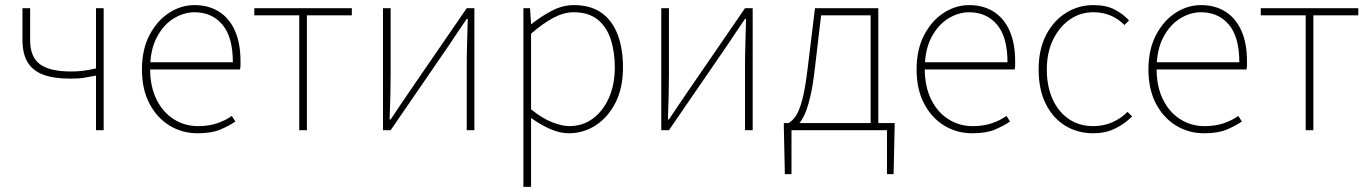

<svg xmlns="http://www.w3.org/2000/svg" viewBox="-20 -510 5366 752"><path d="M356 0V-214Q326 -208 307.5 -205Q289 -202 254 -202Q191 -202 149.5 -217.5Q108 -233 88 -266.5Q68 -300 68 -353V-478H98V-353Q98 -286 137 -258Q176 -230 258 -230Q285 -230 307 -233Q329 -236 356 -242V-478H386V0Z M754 12Q694 12 644.5 -18Q595 -48 565.5 -104Q536 -160 536 -238Q536 -316 565.5 -372.5Q595 -429 642 -459.5Q689 -490 742 -490Q797 -490 837.5 -464.5Q878 -439 900 -390Q922 -341 922 -270Q922 -263 922 -255Q922 -247 920 -238H552V-266H892Q892 -365 851 -413.5Q810 -462 742 -462Q700 -462 660 -437.5Q620 -413 594 -363.5Q568 -314 568 -240Q568 -172 592.5 -121.5Q617 -71 660 -43.5Q703 -16 756 -16Q797 -16 830 -27Q863 -38 888 -56L902 -34Q875 -16 841.5 -2Q808 12 754 12Z M1152 0V-450H976V-478H1358V-450H1182V0Z M1480 0V-478H1510V-224Q1510 -184 1509 -137Q1508 -90 1506 -42H1510Q1525 -65 1545 -94.5Q1565 -124 1580 -146L1808 -478H1838V0H1808V-254Q1808 -294 1809.5 -341Q1811 -388 1812 -436H1808Q1793 -414 1773 -384.5Q1753 -355 1738 -332L1510 0Z M2030 222V-478H2056L2060 -416H2062Q2098 -445 2140.5 -467.5Q2183 -490 2228 -490Q2293 -490 2335.5 -460Q2378 -430 2399 -375Q2420 -320 2420 -246Q2420 -165 2390.5 -107.5Q2361 -50 2313 -19Q2265 12 2208 12Q2174 12 2136.5 -4Q2099 -20 2060 -48V42V222ZM2210 -16Q2262 -16 2302 -45.5Q2342 -75 2365 -127Q2388 -179 2388 -246Q2388 -307 2372 -356Q2356 -405 2320.5 -433.5Q2285 -462 2226 -462Q2189 -462 2148 -440.5Q2107 -419 2060 -378V-82Q2104 -46 2143 -31Q2182 -16 2210 -16Z M2570 0V-478H2600V-224Q2600 -184 2599 -137Q2598 -90 2596 -42H2600Q2615 -65 2635 -94.5Q2655 -124 2670 -146L2898 -478H2928V0H2898V-254Q2898 -294 2899.5 -341Q2901 -388 2902 -436H2898Q2883 -414 2863 -384.5Q2843 -355 2828 -332L2600 0Z M3080 0V172H3054L3050 -12V-28H3484V-12L3480 172H3454V0ZM3390 -10V-450H3196L3172 -246Q3164 -175 3153.5 -131Q3143 -87 3132 -63Q3121 -39 3110.5 -27.5Q3100 -16 3092 -10L3068 -28Q3083 -36 3096.5 -55Q3110 -74 3122 -118.5Q3134 -163 3144 -248L3172 -478H3420V-10Z M3788 12Q3728 12 3678.5 -18Q3629 -48 3599.5 -104Q3570 -160 3570 -238Q3570 -316 3599.5 -372.5Q3629 -429 3676 -459.5Q3723 -490 3776 -490Q3831 -490 3871.5 -464.5Q3912 -439 3934 -390Q3956 -341 3956 -270Q3956 -263 3956 -255Q3956 -247 3954 -238H3586V-266H3926Q3926 -365 3885 -413.5Q3844 -462 3776 -462Q3734 -462 3694 -437.5Q3654 -413 3628 -363.5Q3602 -314 3602 -240Q3602 -172 3626.5 -121.5Q3651 -71 3694 -43.5Q3737 -16 3790 -16Q3831 -16 3864 -27Q3897 -38 3922 -56L3936 -34Q3909 -16 3875.5 -2Q3842 12 3788 12Z M4262 12Q4201 12 4152.5 -17.5Q4104 -47 4076 -103Q4048 -159 4048 -238Q4048 -318 4078 -374.5Q4108 -431 4156.5 -460.5Q4205 -490 4262 -490Q4312 -490 4345 -473Q4378 -456 4402 -430L4384 -412Q4362 -435 4331.5 -448.5Q4301 -462 4262 -462Q4211 -462 4170 -433.5Q4129 -405 4104.5 -354.5Q4080 -304 4080 -238Q4080 -172 4102.5 -122Q4125 -72 4166 -44Q4207 -16 4262 -16Q4303 -16 4337.5 -31.5Q4372 -47 4396 -72L4414 -54Q4384 -24 4346.5 -6Q4309 12 4262 12Z M4696 12Q4636 12 4586.5 -18Q4537 -48 4507.5 -104Q4478 -160 4478 -238Q4478 -316 4507.5 -372.5Q4537 -429 4584 -459.5Q4631 -490 4684 -490Q4739 -490 4779.5 -464.5Q4820 -439 4842 -390Q4864 -341 4864 -270Q4864 -263 4864 -255Q4864 -247 4862 -238H4494V-266H4834Q4834 -365 4793 -413.5Q4752 -462 4684 -462Q4642 -462 4602 -437.5Q4562 -413 4536 -363.5Q4510 -314 4510 -240Q4510 -172 4534.5 -121.5Q4559 -71 4602 -43.5Q4645 -16 4698 -16Q4739 -16 4772 -27Q4805 -38 4830 -56L4844 -34Q4817 -16 4783.5 -2Q4750 12 4696 12Z M5094 0V-450H4918V-478H5300V-450H5124V0Z"/></svg>

Font: SourceSans3VF
Style: Regular
Weight: 200
Designer: Paul D. Hunt
Foundry: Adobe
Version: Version 3.052;hotconv 1.1.0;makeotfexe 2.6.0